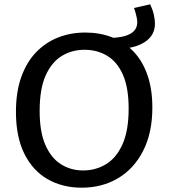

<svg xmlns="http://www.w3.org/2000/svg" viewBox="-20 -861 793 891"><path d="M359 10Q270 10 201 -29.5Q132 -69 93 -147.5Q54 -226 54 -342Q54 -434 78.5 -503Q103 -572 147 -618Q191 -664 249.5 -687Q308 -710 376 -710Q443 -710 500 -688Q557 -666 599 -622.5Q641 -579 664 -513.5Q687 -448 687 -362Q687 -245 644.5 -161.5Q602 -78 528 -34Q454 10 359 10ZM366 -70Q424 -70 472 -99Q520 -128 548.5 -191.5Q577 -255 577 -357Q577 -454 550.5 -514Q524 -574 477.5 -602Q431 -630 372 -630Q314 -630 267 -601.5Q220 -573 192 -511Q164 -449 164 -346Q164 -249 190.5 -188.5Q217 -128 262.5 -99Q308 -70 366 -70ZM521 -635 486 -685Q548 -685 582.5 -703Q617 -721 617 -758Q617 -769 613 -786.5Q609 -804 602 -824L677 -841Q689 -815 694 -792.5Q699 -770 699 -751Q699 -696 650.5 -665Q602 -634 521 -635Z"/></svg>

Font: Bitter Thin Medium
Style: Regular
Weight: 500
Version: Version 3.021